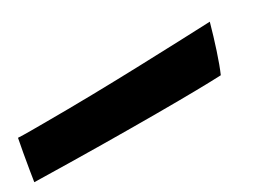

<svg xmlns="http://www.w3.org/2000/svg" viewBox="-72 -254 860 618"><g transform="rotate(-30 358.0 55.0)"><path d="M63.5 -13.5Q151.5 -13.5 244.8 -15.2Q338 -17 424.5 -19.8Q511 -22.5 580.2 -25.2Q649.5 -28 690 -29.5Q677 17.5 662 63.2Q647 109 634.5 137.5Q603 139 542.5 140Q482 141 391.5 141Q306.5 141 190.2 139.8Q74 138.5 -57.5 135.5Q-56 124 -51.2 95.8Q-46.5 67.5 -41 36.2Q-35.5 5 -31.5 -14.5Q-12 -13.5 15 -13.5Q42 -13.5 63.5 -13.5Z"/></g></svg>

Font: Grandstander ExtraBold
Style: Italic
Weight: 800
Italic angle: -15°
Designer: Tyler Finck
Foundry: Etcetera Type Co
Version: Version 1.200; ttfautohint (v1.8.3)